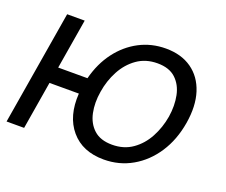

<svg xmlns="http://www.w3.org/2000/svg" viewBox="-106 -702 1016 862"><g transform="rotate(20 401.5 -271.0)"><path d="M166.2 -545.5 126.4 -306.8H266.3Q285.5 -381.7 326.9 -436.8Q368.3 -491.8 426.1 -522.2Q484 -552.6 552.6 -552.6Q626.4 -552.6 676.3 -517.4Q726.2 -482.2 746.6 -418.7Q767 -355.1 752.8 -269.9Q738.6 -185.4 697.1 -122.2Q655.5 -58.9 594.1 -23.8Q532.7 11.4 458.8 11.4Q357.2 11.4 301.8 -54Q246.4 -119.3 253.6 -228.7H113.3L75.3 0H-8.5L82.4 -545.5ZM471.6 -63.9Q527.7 -63.9 568.5 -92.7Q609.4 -121.4 634.6 -168.3Q659.8 -215.2 669 -269.9Q677.6 -324.6 668 -371.8Q658.4 -419 627.1 -448.2Q595.9 -477.3 539.8 -477.3Q483.7 -477.3 442.5 -448.2Q401.3 -419 376.1 -371.8Q350.9 -324.6 342.3 -269.9Q333.1 -215.2 342.9 -168.3Q352.6 -121.4 384.1 -92.7Q415.5 -63.9 471.6 -63.9Z"/></g></svg>

Font: Inter UI
Style: Italic
Weight: 400
Italic angle: -9.39999°
Designer: Rasmus Andersson
Foundry: rsms
Version: 3.2;8d6f07862